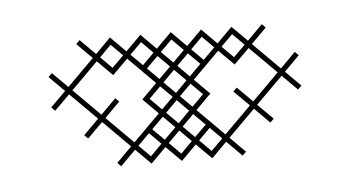

<svg xmlns="http://www.w3.org/2000/svg" viewBox="-28 -256 412 225"><g transform="rotate(-5 178.5 -143.5)"><path d="M325.7 -142.9 307.9 -160.7 325.7 -178.6 321.4 -182.9 303.6 -165 272.1 -196.4 290 -214.3 285.7 -218.6 267.9 -200.7 250 -218.6 232.1 -200.7 214.3 -218.6 196.4 -200.7 178.6 -218.6 160.7 -200.7 142.9 -218.6 125 -200.7 107.1 -218.6 89.3 -200.7 71.4 -218.6 67.1 -214.3 85 -196.4 53.6 -165 35.7 -182.9 31.4 -178.6 49.3 -160.7 31.4 -142.9 35.7 -138.6 53.6 -156.4 85 -125 67.1 -107.1 71.4 -102.9 89.3 -120.7 120.7 -89.3 102.9 -71.4 107.1 -67.1 125 -85 142.9 -67.1 160.7 -85 178.6 -67.1 196.4 -85 214.3 -67.1 232.1 -85 250 -67.1 254.3 -71.4 236.4 -89.3 267.9 -120.7 285.7 -102.9 290 -107.1 272.1 -125 303.6 -156.4 321.4 -138.6ZM89.3 -129.3 57.9 -160.7 89.3 -192.1 107.1 -174.3 125 -192.1 156.4 -160.7 138.6 -142.9 156.4 -125 125 -93.6 93.6 -125 111.4 -142.9 107.1 -147.1ZM250 -174.3 267.9 -192.1 299.3 -160.7 267.9 -129.3 250 -147.1 245.7 -142.9 263.6 -125 232.1 -93.6 200.7 -125 218.6 -142.9 200.7 -160.7 232.1 -192.1ZM182.9 -142.9 196.4 -156.4 210 -142.9 196.4 -129.3ZM178.6 -138.6 192.1 -125 178.6 -111.4 165 -125ZM178.6 -102.9 192.1 -89.3 178.6 -75.7 165 -89.3ZM182.9 -178.6 196.4 -192.1 210 -178.6 196.4 -165ZM178.6 -174.3 192.1 -160.7 178.6 -147.1 165 -160.7ZM182.9 -107.1 196.4 -120.7 210 -107.1 196.4 -93.6ZM142.9 -102.9 156.4 -89.3 142.9 -75.7 129.3 -89.3ZM147.1 -178.6 160.7 -192.1 174.3 -178.6 160.7 -165ZM93.6 -196.4 107.1 -210 120.7 -196.4 107.1 -182.9ZM129.3 -196.4 142.9 -210 156.4 -196.4 142.9 -182.9ZM147.1 -107.1 160.7 -120.7 174.3 -107.1 160.7 -93.6ZM147.1 -142.9 160.7 -156.4 174.3 -142.9 160.7 -129.3ZM165 -196.4 178.6 -210 192.1 -196.4 178.6 -182.9ZM200.7 -89.3 214.3 -102.9 227.9 -89.3 214.3 -75.7ZM200.7 -196.4 214.3 -210 227.9 -196.4 214.3 -182.9ZM236.4 -196.4 250 -210 263.6 -196.4 250 -182.9Z"/></g></svg>

Font: Gossip Icons Low Cross Stitch
Style: Regular
Weight: 300
Designer: Deborah Khodanovich
Version: Version 1.001;Glyphs 3.3.1 (3343)